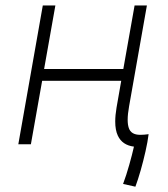

<svg xmlns="http://www.w3.org/2000/svg" viewBox="-20 -538 626 716"><path d="M484.9 158.2 439 147.9Q451.2 115.2 461.9 77.1Q472.7 39.1 479.5 8.8Q436 3.4 419.4 -32.2Q409.7 -52.7 409.7 -85Q409.7 -107.9 414.6 -136.7L432.1 -236.8H137.2L95.2 0H48.3L139.6 -517.6H186.5L144.5 -280.8H439.9L481.9 -517.6H527.8L461.4 -141.6Q456.1 -112.3 456.1 -91.3Q456.1 -72.8 460.4 -60.5Q468.8 -35.2 502.9 -35.2Q517.1 -35.2 534.2 -37.6Q530.8 -9.8 522.7 26.1Q514.6 62 504.6 97.2Q494.6 132.3 484.9 158.2Z"/></svg>

Font: CaskaydiaCove NFP ExtraLight
Style: Italic
Weight: 200
Italic angle: -10°
Designer: Aaron Bell
Foundry: Saja Typeworks
Version: Version 2111.001; VTT 6.35;Nerd Fonts 3.1.1